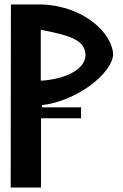

<svg xmlns="http://www.w3.org/2000/svg" viewBox="-20 -847 553 862"><path d="M28 -5H164V-316H344V-365H169L168 -375C326 -393 485 -518 488 -604C483 -695 363 -819 168 -827H29ZM163 -485V-713L169 -712C307 -686 360 -663 364 -601C364 -531 263 -491 168 -485Z"/></svg>

Font: Ny Stormning
Style: Fi
Weight: 300
Designer: Robert Jablonski, Mew Too
Foundry: Cannot Into Space Fonts
Version: Version 0.90